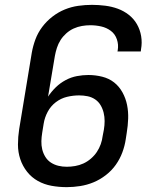

<svg xmlns="http://www.w3.org/2000/svg" viewBox="-20 -763 640 791"><path d="M255 8Q223 8 192.5 2.5Q162 -3 136 -17.5Q110 -32 91.5 -55.5Q73 -79 63.5 -107.5Q54 -136 54 -167.5Q54 -199 59 -231L111 -546Q116 -574 126 -601Q136 -628 154 -652Q172 -676 196 -694.5Q220 -713 247 -724Q274 -735 302.5 -739Q331 -743 359 -743Q386 -743 413.5 -739.5Q441 -736 465.5 -727Q490 -718 510.5 -702Q531 -686 544 -663.5Q557 -641 561.5 -614Q566 -587 561 -560L560 -551H464L465 -556Q469 -579 461.5 -601Q454 -623 436.5 -636Q419 -649 397 -654Q375 -659 352 -659Q335 -659 317.5 -656Q300 -653 283.5 -645.5Q267 -638 253 -625.5Q239 -613 229.5 -598Q220 -583 214.5 -566Q209 -549 206 -532L178 -365Q192 -386 210 -403.5Q228 -421 250.5 -433Q273 -445 297 -449.5Q321 -454 344 -454Q373 -454 401 -447Q429 -440 450 -423.5Q471 -407 484.5 -382.5Q498 -358 503.5 -330.5Q509 -303 508 -274Q507 -245 502 -215L498 -189Q494 -162 484 -135Q474 -108 457 -84Q440 -60 416 -41.5Q392 -23 365.5 -12Q339 -1 310.5 3.5Q282 8 255 8ZM255 -76Q272 -76 289.5 -79Q307 -82 323.5 -89.5Q340 -97 354.5 -109.5Q369 -122 379 -137Q389 -152 395 -169Q401 -186 403 -203L408 -229Q411 -247 411 -264.5Q411 -282 407 -298.5Q403 -315 394.5 -329.5Q386 -344 372 -353.5Q358 -363 341 -366.5Q324 -370 306 -370Q281 -370 256 -364Q231 -358 210 -342Q189 -326 176.5 -302.5Q164 -279 160 -254L154 -217Q151 -199 150.5 -181.5Q150 -164 154 -147.5Q158 -131 167 -116.5Q176 -102 190 -93Q204 -84 220.5 -80Q237 -76 255 -76Z"/></svg>

Font: Iosevka Aile Medium
Style: Italic
Weight: 500
Italic angle: -9°
Designer: Belleve Invis
Foundry: Belleve Invis
Version: Version 31.1.0; ttfautohint (v1.8.4)